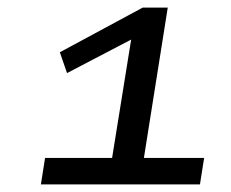

<svg xmlns="http://www.w3.org/2000/svg" viewBox="-20 -725 610 507"><path d="M88 -238 99 -308H276L329 -637L356 -636L157 -532L138 -587L357 -705H423L360 -308H519L508 -238Z"/></svg>

Font: Nunito Sans 7pt Expanded Medium
Style: Italic
Weight: 500
Width: 7
Italic angle: -9°
Designer: Vernon Adams
Foundry: Vernon Adams
Version: Version 3.101;gftools[0.9.27]